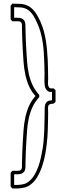

<svg xmlns="http://www.w3.org/2000/svg" viewBox="-20 -975 368 1067"><path d="M47.9 72.3Q45.4 69.3 43.5 66.4Q41.5 63.5 39.1 61V-14.6Q41.5 -17.1 43.5 -20Q45.4 -22.9 47.9 -25.9H79.1Q89.4 -25.9 94 -29.1Q98.6 -32.2 100.3 -37.6Q102.1 -43 102.1 -50Q102.1 -57.1 102.1 -65.4Q102.5 -79.6 102.8 -93Q103 -106.4 103.5 -120.1Q104.5 -136.2 105 -152.1Q105.5 -168 106.4 -183.6Q108.4 -216.3 110.8 -251.2Q113.3 -286.1 120.1 -319.8Q127 -353.5 140.4 -384.5Q153.8 -415.5 177.2 -441.4Q153.8 -466.8 140.4 -498Q127 -529.3 120.1 -563Q113.3 -596.7 110.8 -631.6Q108.4 -666.5 106.4 -699.2Q105.5 -714.8 105 -730.7Q104.5 -746.6 103.5 -762.7Q103 -776.4 102.8 -789.8Q102.5 -803.2 102.1 -817.4Q102.1 -825.2 102.1 -832.5Q102.1 -839.8 100.3 -845.2Q98.6 -850.6 94 -853.8Q89.4 -856.9 79.1 -856.9H47.9Q45.4 -859.9 43.5 -862.8Q41.5 -865.7 39.1 -868.2V-943.4Q41.5 -945.8 43.5 -948.7Q45.4 -951.7 47.9 -954.6Q71.3 -954.6 94.5 -953.4Q117.7 -952.1 138.7 -940.9Q150.9 -934.1 160.6 -924.3Q170.4 -914.6 178.2 -903.3Q186 -892.1 192.4 -879.6Q198.7 -867.2 204.6 -855Q215.3 -831.1 222.7 -804.9Q230 -778.8 234.4 -752.2Q238.8 -725.6 241.2 -698.5Q243.7 -671.4 245.1 -645Q246.6 -618.2 246.8 -591.3Q247.1 -564.5 247.6 -537.1Q247.6 -531.2 246.8 -522Q246.1 -512.7 247.1 -504.2Q248 -495.6 252.4 -489.5Q256.8 -483.4 267.1 -483.4Q270 -484.4 272.7 -484.1Q275.4 -483.9 277.8 -483.9Q280.8 -481.4 283.4 -479Q286.1 -476.6 288.6 -474.1V-408.7Q286.1 -406.2 283.4 -403.8Q280.8 -401.4 277.8 -398.9Q272 -398.9 269.5 -398.4Q269 -397.9 269 -397.5V-398.4Q258.3 -397.5 253.7 -393.8Q249 -390.1 247.8 -383.5Q246.6 -377 247.1 -367.4Q247.6 -357.9 247.6 -345.7Q247.1 -322.3 246.8 -299.3Q246.6 -276.4 245.6 -252.9Q245.1 -234.4 243.7 -215.8Q242.2 -197.3 240.2 -178.7Q237.3 -151.4 231.4 -118.4Q225.6 -85.4 214.8 -53Q204.1 -20.5 187.7 7.6Q171.4 35.6 147.5 52.7Q132.3 63.5 115 67.4Q97.7 71.3 79.1 72.3ZM79.1 52.7Q94.2 51.8 108.9 48.8Q123.5 45.9 136.2 36.6Q156.2 22 169.9 -0.5Q183.6 -22.9 192.9 -48.8Q202.1 -74.7 207.8 -101.6Q213.4 -128.4 217.3 -151.4Q219.7 -165.5 221.2 -180.4Q222.7 -195.3 223.6 -209.5Q225.6 -231.4 226.1 -253.2Q226.6 -274.9 227.1 -296.9Q227.5 -309.6 227.8 -322Q228 -334.5 228 -347.2Q228 -363.8 228.5 -376.5Q229 -389.2 232.4 -397.9Q235.8 -406.7 244.4 -411.9Q252.9 -417 269 -418V-463.9Q255.9 -462.9 247.8 -467.5Q239.7 -472.2 235.1 -480.2Q230.5 -488.3 228.8 -499Q227.1 -509.8 226.8 -520.8Q226.6 -531.7 227.1 -542Q227.5 -552.2 227.5 -559.6Q227.5 -566.4 227.5 -572.8Q227.5 -579.1 227.1 -585.9Q227.1 -596.7 226.8 -607.2Q226.6 -617.7 226.1 -628.4Q225.1 -655.3 223.4 -683.6Q221.7 -711.9 217.3 -740Q212.9 -768.1 205.6 -795.2Q198.2 -822.3 186.5 -847.2Q181.6 -857.9 176.3 -868.9Q170.9 -879.9 164.1 -890.1Q157.2 -900.4 148.7 -909.2Q140.1 -918 129.4 -923.8Q112.3 -932.6 94.7 -933.8Q77.1 -935.1 58.6 -935.1V-876.5Q69.8 -876.5 80.6 -876.2Q91.3 -876 99.9 -872.6Q108.4 -869.1 114 -861.8Q119.6 -854.5 121.1 -840.8Q121.6 -834 121.3 -831.1Q121.1 -828.1 121.6 -818.8Q122.1 -805.2 122.3 -791.5Q122.6 -777.8 123 -764.2Q124 -748.5 124.5 -732.4Q125 -716.3 126 -700.7Q127.9 -667 130.4 -633.1Q132.8 -599.1 139.6 -566.7Q146.5 -534.2 160.2 -503.9Q173.8 -473.6 198.2 -447.3V-435.5Q173.8 -409.2 160.2 -378.9Q146.5 -348.6 139.6 -316.2Q132.8 -283.7 130.4 -249.8Q127.9 -215.8 126 -182.1Q125 -166.5 124.5 -150.4Q124 -134.3 123 -118.7Q122.6 -105 122.3 -91.3Q122.1 -77.6 121.6 -64Q121.6 -59.1 121.6 -56.4Q121.6 -53.7 121.6 -51.5Q121.6 -49.3 121.6 -47.1Q121.6 -44.9 121.1 -41.5Q119.6 -27.8 113.8 -20.5Q107.9 -13.2 99.4 -10Q90.8 -6.8 80.1 -6.6Q69.3 -6.3 58.6 -6.3V52.7Z"/></svg>

Font: Preussische VI 9 Linie
Style: Regular
Weight: 400
Designer: Peter Wiegel
Foundry: Peter Wiegel
Version: Version 1.000 2009 initial release